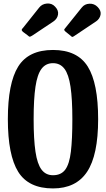

<svg xmlns="http://www.w3.org/2000/svg" viewBox="-20 -1043 594 1076"><path d="M24 -375Q24 -577 82 -670Q140 -763 277 -763Q413.5 -763 471.8 -670Q530 -577 530 -375Q530 -173.5 468 -80.2Q406 13 277 13Q140 13 82 -80.2Q24 -173.5 24 -375ZM168.5 -375Q168.5 -262 178.8 -193Q189 -124 212.8 -92.5Q236.5 -61 277 -61Q322.5 -61 345.8 -92.5Q369 -124 377.2 -193Q385.5 -262 385.5 -375Q385.5 -488 375.2 -557Q365 -626 341.2 -657.5Q317.5 -689 277 -689Q236.5 -689 212.8 -657.5Q189 -626 178.8 -557Q168.5 -488 168.5 -375ZM135.5 -844.5 108 -865Q100.5 -872.5 101.8 -876.8Q103 -881 110 -888L199.5 -1000.5Q215.5 -1021 243.2 -1023.2Q271 -1025.5 289 -1005.5Q309 -984.5 305.2 -961.5Q301.5 -938.5 280.5 -923.5L163 -845Q153.5 -839 148.5 -837.5Q143.5 -836 135.5 -844.5ZM376 -842.5 348 -865Q340.5 -872 339.8 -875.2Q339 -878.5 346 -886L438 -1000.5Q454 -1021 481.2 -1022.2Q508.5 -1023.5 527.5 -1003.5Q548 -982.5 543.5 -960Q539 -937.5 519 -923.5L393.5 -839.5Q387 -835.5 384.2 -836.2Q381.5 -837 376 -842.5Z"/></svg>

Font: Besley* Condensed Semi
Style: Regular
Weight: 600
Width: 3
Designer: Owen Earl
Foundry: indestructible type*
Version: Version 3.000; ttfautohint (v1.8.3)